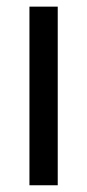

<svg xmlns="http://www.w3.org/2000/svg" viewBox="-20 -550 258 570"><path d="M67.4 -530.3H151.4V0H67.4Z"/></svg>

Font: WEMIX Pretendard Variable
Style: Regular
Weight: 400
Designer: Base glyphs from Inter by Rasmus Andersson; Hangeul glyphs from Noto Sans CJK(Source Han Sans) by Jang Soo-young and Kan
Foundry: Kil Hyung-jin
Version: Version 1.000;Glyphs 3.2 (3208)